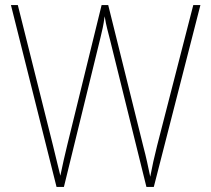

<svg xmlns="http://www.w3.org/2000/svg" viewBox="-20 -734 828 754"><path d="M767 -714 584 0H555L413 -574Q406 -602 401 -621Q396 -640 391 -670Q387 -641 383.5 -625Q380 -609 375 -588L231 0H202L23 -714H50L188 -163Q198 -123 204.5 -95Q211 -67 217 -44Q223 -74 230 -104.5Q237 -135 244 -164L379 -714H405L542 -162Q552 -124 557.5 -98.5Q563 -73 570 -40Q576 -72 582 -99Q588 -126 597 -162L739 -714Z"/></svg>

Font: Noto Sans Kannada SemiCondensed Thin
Style: Regular
Weight: 100
Width: 4
Designer: Jelle Bosma - Monotype Design Team
Foundry: Monotype Imaging Inc.
Version: Version 2.005; ttfautohint (v1.8.4.7-5d5b)